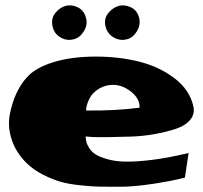

<svg xmlns="http://www.w3.org/2000/svg" viewBox="-20 -739 775 733"><path d="M180 -642Q175 -670 192 -690.5Q209 -711 232 -717Q254 -722 277 -711Q300 -700 308 -672Q316 -645 300 -619.5Q284 -594 261 -589Q234 -582 209.5 -597Q185 -612 180 -642ZM382 -642Q377 -670 394.5 -690.5Q412 -711 435 -717Q457 -722 480 -711Q503 -700 511 -672Q518 -645 502.5 -619.5Q487 -594 464 -589Q437 -582 412.5 -597Q388 -612 382 -642ZM386 -412Q364 -406 348.5 -394Q333 -382 325.5 -369.5Q318 -357 314 -345Q310 -333 309 -325V-317Q426 -316 513 -328Q514 -366 473 -394.5Q432 -423 386 -412ZM307 -218Q307 -217 307 -215Q308 -205 309.5 -197.5Q311 -190 320 -175Q329 -160 343.5 -150.5Q358 -141 387.5 -132Q417 -123 457 -122Q497 -121 559.5 -128.5Q622 -136 700 -155L686 -61Q641 -49 566.5 -37.5Q492 -26 439 -26Q433 -26 421 -26Q380 -26 356 -26.5Q332 -27 287.5 -31.5Q243 -36 211.5 -45Q180 -54 143.5 -72.5Q107 -91 80 -118Q40 -158 24.5 -206.5Q9 -255 17 -299.5Q25 -344 42 -381Q59 -418 82 -443Q114 -480 183.5 -501.5Q253 -523 345 -523Q435 -523 512 -503.5Q589 -484 646.5 -440Q704 -396 718 -334Q725 -304 706 -281.5Q687 -259 651 -247Q615 -235 570 -227Q525 -219 479 -217.5Q433 -216 394.5 -215.5Q356 -215 331 -216Z"/></svg>

Font: LONDON PRESLEY
Style: Regular
Weight: 400
Version: Version 001.000